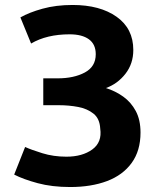

<svg xmlns="http://www.w3.org/2000/svg" viewBox="-20 -731 620 772"><path d="M545 -198Q545 -249 526 -284.5Q507 -320 475.5 -342.5Q444 -365 406 -377Q453 -394 484.5 -434.5Q516 -475 516 -530Q516 -616 449 -663.5Q382 -711 272 -711Q205 -711 151 -696Q97 -681 62 -661L105 -556Q168 -593 260 -593Q310 -593 337.5 -573Q365 -553 365 -513Q365 -463 321 -439.5Q277 -416 212 -416H154V-308H217Q257 -308 294 -301Q331 -294 356 -274Q381 -254 383 -214Q391 -159 351 -130Q311 -101 247 -101Q195 -101 150 -115Q105 -129 81 -140Q70 -112 59 -84.5Q48 -57 37 -29Q74 -10 131.5 5.5Q189 21 262 21Q347 21 410.5 -3Q474 -27 509.5 -76Q545 -125 545 -198Z"/></svg>

Font: Repo Bold
Style: Bold
Weight: 700
Designer: Stefan Peev
Foundry: Context Ltd
Version: Version 1.502